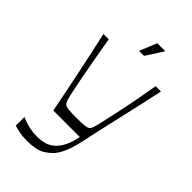

<svg xmlns="http://www.w3.org/2000/svg" viewBox="-259 -734 1026 1026"><g transform="rotate(45 254.5 -221.0)"><path d="M63.1 194.6V128.9Q72.1 133 89.9 139.7Q107.6 146.4 131.7 151.1Q155.9 155.9 183.4 155.9Q232.1 155.9 260.9 140.5Q289.7 125.1 309.9 96.3Q323.1 77.3 331.7 54.4Q340.3 31.6 348.1 -4.6H147.4Q135.6 -67.3 123.2 -128.6Q110.9 -190 98.2 -249.8Q85.6 -309.6 73.2 -368.1Q60.9 -426.7 48 -483H88Q98.7 -420.9 109.9 -356.9Q121 -293 131.8 -237.5Q142.6 -182 150.7 -144Q158.9 -106 162.7 -95.9Q167.7 -82.4 174.6 -75.7Q181.6 -69 201.3 -66.5Q221 -64 264 -64Q305.4 -64 324.6 -66.5Q343.9 -69 351.3 -75.7Q358.7 -82.4 362.7 -95.9Q366.6 -106.9 375.1 -144.9Q383.7 -182.9 395.8 -238.4Q407.9 -293.9 419.9 -357.4Q431.9 -420.9 442.6 -483H482.6Q472.9 -437.3 459.9 -379.1Q446.9 -321 433 -260.2Q419.1 -199.4 406.9 -145.9Q394.7 -92.4 386.6 -54.7Q378.4 -17 376.4 -6.1Q361.1 64 343.4 102Q325.7 140 306.8 157.8Q287.9 175.6 270 186.9Q251.4 199 223.1 204.5Q194.9 210 160 210Q129.6 210 103.1 204.4Q76.6 198.9 63.1 194.6ZM246.3 -553.7 286.1 -651.7H347L284.1 -553.7Z"/></g></svg>

Font: Ojuju ExtraLight
Style: Regular
Weight: 200
Designer: Chisaokwu Joboson, Mirko Velimirovic
Foundry: Udi Foundry
Version: Version 1.000